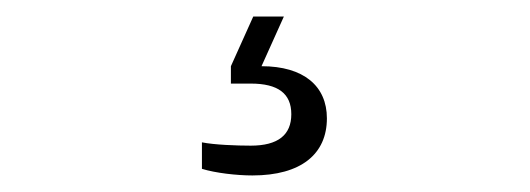

<svg xmlns="http://www.w3.org/2000/svg" viewBox="-20 -31 640 232"><path d="M285 181C344 181 375 155 375 112C375 73 347 49 296 49L323 -11H286L259 49V70H283C316 70 332 82 332 107C332 132 316 145 283 145C266 145 239 144 224 141V173C240 178 266 181 285 181Z"/></svg>

Font: Gantari Light
Style: Regular
Weight: 300
Designer: Anugrah Pasau
Foundry: Lafontype
Version: Version 1.000